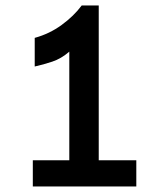

<svg xmlns="http://www.w3.org/2000/svg" viewBox="-20 -674 587 694"><path d="M230.5 0V-487.3Q201.2 -461.9 168.9 -451.2Q136.7 -440.4 105.5 -433.6V-537.1Q159.2 -551.8 203.1 -584Q247.1 -616.2 275.4 -654.3H336.9V0ZM98.6 0V-94.7H472.7V0Z"/></svg>

Font: Sen Medium
Style: Regular
Weight: 500
Designer: Kosal Sen, Philatype
Foundry: Philatype
Version: Version 2.000;gftools[0.9.31]